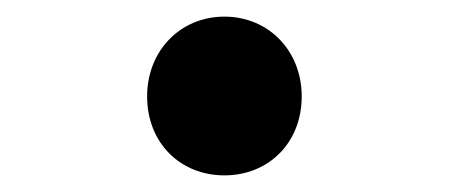

<svg xmlns="http://www.w3.org/2000/svg" viewBox="-20 -199 540 231"><path d="M250 12C303 12 343 -27 343 -83C343 -138 303 -179 250 -179C197 -179 157 -138 157 -83C157 -27 197 12 250 12Z"/></svg>

Font: Noto Sans Mono CJK HK
Style: Bold
Weight: 700
Designer: Ryoko NISHIZUKA 西塚涼子 (kana, bopomofo & ideographs); Paul D. Hunt (Latin, Greek & Cyrillic); Sandoll Communications 산돌커뮤니
Foundry: Adobe
Version: Version 2.004;hotconv 1.0.118;makeotfexe 2.5.65603